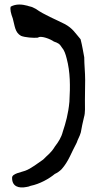

<svg xmlns="http://www.w3.org/2000/svg" viewBox="-20 -766 426 841"><path d="M27 -737C23 -726 28 -706 36 -685C45 -653 45 -624 72 -609C89 -602 127 -599 146 -601C147 -601 148 -602 149 -603C163 -609 199 -596 216 -584C233 -578 241 -575 251 -558C261 -547 267 -530 272 -510C288 -450 288 -390 284 -320C279 -267 268 -228 255 -189C249 -165 236 -144 221 -125C203 -95 190 -89 169 -67C148 -53 116 -27 90 -18C75 -12 33 -6 33 12C32 51 62 60 96 53C102 52 108 51 114 48C154 40 195 17 220 -4C231 -9 241 -16 250 -25C281 -60 292 -97 316 -141C321 -157 329 -168 334 -186C338 -208 342 -229 348 -253C354 -272 352 -297 352 -328L353 -415C353 -452 349 -481 349 -515C344 -540 341 -563 333 -594C308 -623 299 -641 265 -660C224 -681 173 -701 137 -727L123 -734C117 -737 107 -738 100 -741C77 -747 51 -750 27 -737Z"/></svg>

Font: Vapor
Style: Regular
Weight: 400
Foundry: Cannot Into Space Fonts
Version: Version 0.179